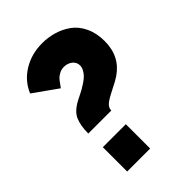

<svg xmlns="http://www.w3.org/2000/svg" viewBox="-210 -817 915 915"><g transform="rotate(-45 247.5 -359.5)"><path d="M95 -259Q95 -311 109.5 -345.5Q124 -380 174 -406Q176 -407 193 -415.5Q210 -424 220 -429.5Q230 -435 246.5 -446Q263 -457 272.5 -466.5Q282 -476 289.5 -489.5Q297 -503 297 -516Q297 -538 279.5 -552Q262 -566 237 -566Q220 -566 205.5 -558Q191 -550 184.5 -543Q178 -536 167 -520.5Q156 -505 155 -504L34 -590Q59 -650 115.5 -684.5Q172 -719 244 -719Q284 -719 321.5 -708Q359 -697 391 -674Q423 -651 442.5 -610Q462 -569 462 -515Q462 -412 382 -358Q363 -345 325 -326.5Q287 -308 268.5 -293.5Q250 -279 250 -259ZM98 0V-164H253V0Z"/></g></svg>

Font: Raleway-v4020 Black
Style: Regular
Weight: 900
Designer: Matt McInerney, Pablo Impallari, Rodrigo Fuenzalida
Foundry: Matt McInerney, Pablo Impallari, Rodrigo Fuenzalida
Version: Version 4.020;PS 004.020;hotconv 1.0.88;makeotf.lib2.5.64775